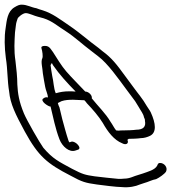

<svg xmlns="http://www.w3.org/2000/svg" viewBox="-120 -664 778 820"><path d="M-14 -102C44 4 82 35 181 86C232 114 245 117 294 124C315 127 379 135 400 135C432 138 459 132 477 124L495 118C514 113 529 104 547 101C560 95 583 79 589 69C598 51 581 32 564 32C554 32 554 38 551 44C541 62 512 69 490 77L471 83C451 88 436 99 409 99C402 100 395 100 386 100C364 98 306 92 284 89C244 83 234 81 188 57C131 26 106 15 65 -33C49 -55 -6 -151 -18 -180C-39 -231 -44 -265 -46 -303C-46 -334 -50 -371 -54 -404C-61 -449 -58 -488 -56 -525L-52 -557C-51 -568 -47 -577 -45 -584C-43 -591 -22 -608 -10 -608C-1 -608 7 -604 17 -601C34 -594 48 -591 66 -586C104 -574 128 -551 162 -530C198 -507 234 -473 269 -447L300 -423C340 -393 385 -329 419 -283C432 -265 444 -250 457 -232L473 -206C481 -191 492 -179 495 -163C497 -158 500 -153 499 -148C504 -124 493 -110 462 -110C451 -108 418 -107 405 -107C397 -107 392 -107 387 -106L376 -107C367 -118 360 -133 352 -144C331 -180 299 -210 272 -244C275 -256 259 -273 244 -273C218 -301 188 -330 163 -359C142 -383 123 -416 106 -442L95 -457C89 -464 83 -468 72 -468C61 -468 55 -465 57 -458C61 -446 64 -423 61 -416C53 -400 62 -374 63 -351C65 -334 70 -311 73 -293C75 -280 84 -262 85 -248C75 -250 70 -247 66 -244C47 -234 89 -207 96 -209C107 -164 116 -116 134 -69C146 -38 176 -12 202 -21L211 -24C234 -29 203 -63 185 -59L177 -56C176 -57 173 -60 172 -65C163 -91 153 -130 146 -155L134 -205C131 -212 128 -218 127 -224L143 -232C158 -237 174 -238 192 -238C205 -238 224 -236 237 -236H240C244 -232 248 -228 251 -223C275 -198 302 -167 319 -139C341 -100 367 -66 402 -52C418 -43 432 -51 424 -67C427 -68 427 -69 429 -71C443 -71 469 -72 481 -74C496 -74 511 -79 521 -84C549 -98 546 -136 524 -184C520 -193 512 -202 507 -211C489 -243 468 -266 448 -294C441 -304 430 -319 414 -340C379 -388 358 -416 317 -446C295 -465 276 -477 252 -497L214 -527C199 -538 188 -547 174 -556C137 -581 104 -607 62 -620C51 -623 43 -626 35 -629C15 -632 -5 -644 -26 -644C-35 -645 -45 -641 -58 -633C-88 -615 -91 -579 -96 -544C-102 -506 -101 -462 -95 -416C-87 -367 -89 -320 -81 -273C-76 -220 -54 -176 -14 -102ZM118 -266C109 -287 109 -316 103 -340L99 -364C98 -373 97 -381 96 -386C97 -389 100 -391 101 -395C104 -392 104 -389 106 -386C136 -343 167 -310 203 -273H201C192 -274 184 -274 176 -274C153 -274 137 -271 119 -266Z"/></svg>

Font: Stray Cat
Style: OpSuObl
Weight: 400
Version: Version 1.0